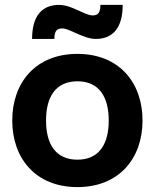

<svg xmlns="http://www.w3.org/2000/svg" viewBox="-20 -752 632 784"><path d="M296 12C466 12 562 -105 562 -260C562 -415 466 -532 296 -532C126 -532 30 -415 30 -260C30 -105 126 12 296 12ZM111 -593H202C202 -625 212 -636 234 -636C252 -636 279 -621 296 -614C318 -605 344 -593 371 -593C438 -593 481 -635 481 -732H390C390 -700 380 -689 358 -689C340 -689 313 -704 296 -711C274 -721 248 -732 221 -732C155 -732 111 -691 111 -593ZM168 -260C168 -356 207 -420 296 -420C385 -420 424 -356 424 -260C424 -164 385 -100 296 -100C207 -100 168 -164 168 -260Z"/></svg>

Font: Aspekta 650
Style: Regular
Weight: 650
Designer: Ivo Dolenc
Version: Version 2.000